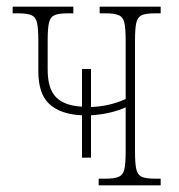

<svg xmlns="http://www.w3.org/2000/svg" viewBox="-20 -556 536 576"><path d="M226 -83V-210Q162 -213 128.5 -243.5Q95 -274 95 -342V-434Q95 -471 91 -488Q87 -505 74 -510.5Q61 -516 35 -516H18V-536H200V-516H183Q156 -516 143.5 -510.5Q131 -505 127 -488Q123 -471 123 -434V-347Q123 -290 148 -264.5Q173 -239 226 -236V-349H253V-235Q309 -237 357 -259V-434Q357 -471 353 -488Q349 -505 336 -510.5Q323 -516 297 -516H279V-536H462V-516H445Q418 -516 405.5 -510.5Q393 -505 389 -488Q385 -471 385 -434V-102Q385 -65 389 -48Q393 -31 405.5 -25.5Q418 -20 445 -20H462V0H276V-20H297Q323 -20 336 -25.5Q349 -31 353 -48Q357 -65 357 -102V-234Q335 -224 308.5 -218Q282 -212 253 -210V-83Z"/></svg>

Font: Noto Serif Condensed Thin
Style: Regular
Weight: 100
Width: 3
Designer: Monotype Design Team
Foundry: Monotype Imaging Inc.
Version: Version 2.013; ttfautohint (v1.8.4.7-5d5b)